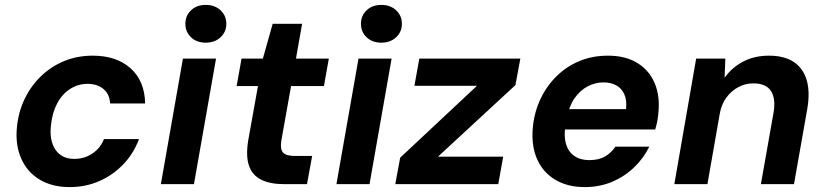

<svg xmlns="http://www.w3.org/2000/svg" viewBox="-20 -751 3368 783"><path d="M264 12Q192 12 141 -19Q90 -50 66 -105.5Q42 -161 49 -232Q55 -295 81 -348.5Q107 -402 148.5 -441.5Q190 -481 243 -502.5Q296 -524 358 -524Q455 -524 512.5 -472.5Q570 -421 572 -329H429Q427 -367 402 -388Q377 -409 337 -409Q298 -409 265.5 -388Q233 -367 213 -329Q193 -291 188 -241Q184 -209 189 -183.5Q194 -158 206.5 -140Q219 -122 238 -112.5Q257 -103 283 -103Q310 -103 333.5 -112.5Q357 -122 375.5 -140Q394 -158 404 -184H547Q525 -125 483 -81Q441 -37 385 -12.5Q329 12 264 12Z M636 0 726 -512H861L771 0ZM819 -577Q782 -577 759 -599Q736 -621 736 -654Q736 -687 759 -709Q782 -731 819 -731Q856 -731 879.5 -709Q903 -687 903 -654Q903 -621 879.5 -599Q856 -577 819 -577Z M1139 0Q1082 0 1045.5 -18Q1009 -36 995.5 -75Q982 -114 992 -177L1032 -400H945L965 -512H1052L1092 -654H1212L1187 -512H1321L1301 -400H1167L1127 -176Q1122 -141 1135 -128Q1148 -115 1182 -115H1253L1232 0Z M1352 0 1442 -512H1577L1487 0ZM1535 -577Q1498 -577 1475 -599Q1452 -621 1452 -654Q1452 -687 1475 -709Q1498 -731 1535 -731Q1572 -731 1595.5 -709Q1619 -687 1619 -654Q1619 -621 1595.5 -599Q1572 -577 1535 -577Z M1592 0 1612 -108 1925 -401H1670L1690 -512H2102L2082 -404L1766 -112H2032L2012 0Z M2365 12Q2294 12 2243.5 -18.5Q2193 -49 2169.5 -104Q2146 -159 2153 -232Q2159 -294 2184 -347Q2209 -400 2249.5 -440Q2290 -480 2343 -502Q2396 -524 2459 -524Q2531 -524 2579.5 -494Q2628 -464 2650 -411.5Q2672 -359 2665 -292Q2664 -275 2660.5 -257Q2657 -239 2652 -223H2247L2261 -306H2533Q2537 -341 2526.5 -365.5Q2516 -390 2494 -402.5Q2472 -415 2441 -415Q2407 -415 2376 -398.5Q2345 -382 2322.5 -349.5Q2300 -317 2291 -267L2286 -238Q2279 -196 2288 -164.5Q2297 -133 2321.5 -115.5Q2346 -98 2383 -98Q2422 -98 2447.5 -113Q2473 -128 2490 -153H2628Q2605 -106 2566 -68.5Q2527 -31 2476 -9.5Q2425 12 2365 12Z M2730 0 2819 -512H2938L2935 -434Q2965 -476 3011 -500Q3057 -524 3116 -524Q3179 -524 3217.5 -498Q3256 -472 3270 -423.5Q3284 -375 3272 -306L3218 0H3083L3135 -294Q3144 -349 3124 -380Q3104 -411 3052 -411Q3020 -411 2991.5 -396Q2963 -381 2942.5 -353.5Q2922 -326 2915 -286L2865 0Z"/></svg>

Font: DM Sans 12pt
Style: Bold Italic
Weight: 700
Italic angle: -10°
Version: Version 4.004;gftools[0.9.30]